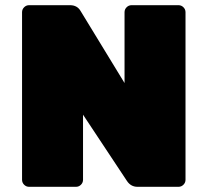

<svg xmlns="http://www.w3.org/2000/svg" viewBox="-20 -720 800 740"><path d="M487 -700H668Q679 -700 687 -692Q695 -684 695 -673V-27Q695 -16 687 -8Q679 0 668 0H510Q484 0 469 -23L300 -278V-27Q300 -16 292 -8Q284 0 273 0H92Q81 0 73 -8Q65 -16 65 -27V-673Q65 -684 73 -692Q81 -700 92 -700H250Q278 -700 291 -677L460 -400V-673Q460 -684 468 -692Q476 -700 487 -700Z"/></svg>

Font: Rubik One
Style: Regular
Weight: 400
Designer: Hubert and Fischer with Elvire Volk Leonovitch
Foundry: Hubert and Fischer with Elvire Volk Leonovitch
Version: Version 1.001